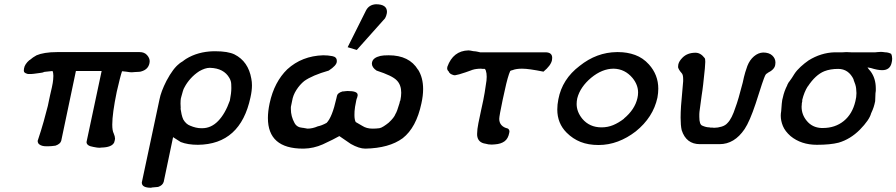

<svg xmlns="http://www.w3.org/2000/svg" viewBox="-20 -681 4216 903"><path d="M637 -436Q659 -436 671.5 -422Q684 -408 684 -393Q684 -388 683 -384Q677 -354 644 -345Q641 -343 612 -342Q606 -341 600 -341Q597 -341 590.5 -341.5Q584 -342 573 -344L554 -346Q550 -335 543.5 -309.5Q537 -284 529 -249Q508 -147 508 -95Q508 -66 515 -53Q521 -39 521 -29Q521 -25 520 -22L517 -11Q506 12 457 13Q453 14 448 14Q444 14 436 13Q428 12 419 10Q387 5 387 -13Q387 -15 388 -18L458 -347H337L268 -19Q264 -4 241 4Q221 7 206 7Q202 7 198 7Q176 7 165 -2L166 -1Q163 -3 160.5 -6.5Q158 -10 157 -18Q174 -69 185.5 -110Q197 -151 205 -183L210 -207Q212 -217 215.5 -233Q219 -249 224 -270Q229 -293 230 -306Q231 -319 231 -324Q231 -339 227 -347L189 -343Q181 -339 169 -338Q157 -337 139 -334L128 -333H111Q100 -336 96 -339.5Q92 -343 92 -349Q92 -353 93 -359Q96 -379 119 -399V-398Q135 -412 152 -421Q168 -428 192.5 -432Q217 -436 248 -436Z M750 174Q745 191 724 198Q723 198 720 198.5Q717 199 714 199Q710 200 703.5 200Q697 200 690 202Q647 202 647 178Q647 178 647 177L730 -213Q737 -250 763 -301Q795 -361 824 -382L822 -381Q824 -383 829.5 -386.5Q835 -390 843 -395H842L855 -404Q910 -438 984 -440Q988 -440 992 -440Q1052 -440 1083 -425Q1148 -392 1162 -311Q1165 -296 1165 -280Q1165 -254 1158 -223Q1111 -2 911 0Q863 0 830 -13L794 -36ZM1059 -314Q1033 -360 968 -362Q967 -362 966 -362Q945 -362 917 -346Q894 -331 876.5 -311.5Q859 -292 848 -271Q843 -263 840 -252Q837 -241 833 -227Q830 -218 829.5 -208.5Q829 -199 829 -194Q829 -184 830 -171H829Q831 -157 834 -143.5Q837 -130 842 -119Q855 -97 874 -90Q902 -78 926 -78Q928 -78 931 -78Q973 -78 1006 -112Q1039 -146 1061 -208Q1068 -243 1068 -267Q1068 -271 1067.5 -285.5Q1067 -300 1059 -314Z M1701 -631Q1715 -659 1748 -661Q1800 -661 1800 -625Q1800 -621 1799 -617Q1797 -606 1791 -595L1658 -446L1615 -459ZM1662 -231Q1660 -226 1660 -223.5Q1660 -221 1658 -218L1656 -211Q1648 -173 1647.5 -158Q1647 -143 1647 -140Q1647 -118 1653 -107L1684 -89Q1704 -76 1732 -76Q1740 -76 1748 -76.5Q1756 -77 1764 -78Q1772 -79 1784.5 -87Q1797 -95 1808 -104Q1834 -128 1840 -145Q1847 -155 1859 -196Q1860 -201 1860.5 -203.5Q1861 -206 1863 -209Q1867 -229 1867 -245Q1867 -281 1847 -302Q1836 -314 1812 -325.5Q1788 -337 1751 -349Q1729 -364 1729 -382Q1729 -385 1730 -389Q1735 -410 1769 -418Q1782 -421 1808 -421Q1905 -421 1946 -353V-354Q1970 -316 1970 -262Q1970 -231 1962 -195Q1938 -81 1874 -31Q1810 16 1698 18Q1669 18 1630 -4L1576 -41Q1552 -27 1498 -2Q1455 17 1409 18Q1407 18 1405 18Q1240 18 1240 -126Q1240 -157 1248 -195Q1259 -246 1280 -286Q1301 -326 1331 -355Q1400 -418 1500 -421Q1523 -421 1543 -417Q1564 -413 1564 -395Q1564 -393 1564 -391Q1563 -373 1526 -349Q1449 -327 1411 -300Q1390 -283 1374 -258Q1358 -233 1354 -207L1348 -178Q1348 -173 1348 -168Q1348 -134 1365 -103Q1376 -82 1402 -80Q1408 -80 1412 -78L1410 -79L1426 -76Q1450 -76 1475 -87Q1492 -90 1516 -103Q1542 -129 1562 -218L1565 -231Q1568 -244 1591 -251Q1593 -251 1595.5 -251Q1598 -251 1603 -252Q1605 -252 1608.5 -252.5Q1612 -253 1615 -253Q1662 -253 1662 -235Q1662 -233 1662 -231Z M2545 -435Q2577 -435 2577 -409Q2577 -404 2576 -398Q2571 -373 2536 -344Q2501 -351 2476.5 -354.5Q2452 -358 2435 -358Q2423 -358 2411.5 -356.5Q2400 -355 2390 -351Q2388 -350 2386 -350Q2384 -350 2382 -348Q2380 -348 2380 -348Q2368 -322 2354 -256L2344 -211Q2328 -135 2328 -122Q2328 -104 2338.5 -92.5Q2349 -81 2367 -77Q2372 -75 2374 -70.5Q2376 -66 2376 -63Q2376 -60 2375 -56Q2370 -29 2353 -16.5Q2336 -4 2308 -2Q2300 -1 2293 -1Q2276 -1 2264 -5Q2227 -10 2224 -45Q2224 -49 2224 -53Q2224 -72 2230 -102L2243 -164Q2254 -212 2259.5 -245.5Q2265 -279 2268 -302Q2269 -312 2269 -320Q2269 -337 2265 -349Q2262 -356 2260 -357H2250Q2245 -357 2242 -358Q2231 -358 2220 -356.5Q2209 -355 2204 -353L2195 -351L2201 -352L2170 -341Q2153 -335 2140 -331.5Q2127 -328 2120 -327Q2114 -327 2109.5 -329Q2105 -331 2100 -333Q2091 -340 2091 -344Q2083 -351 2083 -360Q2083 -363 2084 -367Q2111 -442 2183 -444Q2189 -444 2203 -441Q2207 -441 2209 -440H2213Q2215 -439 2219 -439Q2220 -439 2220 -439L2224 -438Q2225 -438 2225 -438L2238 -435Z M2881 -436Q2884 -436 2887 -436Q2930 -436 2967 -422.5Q3004 -409 3032 -378Q3076 -329 3076 -264Q3076 -244 3072 -222Q3052 -129 2970 -63Q2930 -32 2886 -15.5Q2842 1 2795 1Q2747 1 2710.5 -13.5Q2674 -28 2645 -57Q2601 -101 2601 -166Q2601 -189 2606 -214Q2624 -309 2706 -371Q2786 -435 2881 -436ZM2695 -219Q2692 -205 2692 -192Q2692 -155 2719 -122Q2753 -82 2809 -82Q2838 -82 2863.5 -92.5Q2889 -103 2915 -123H2914Q2966 -166 2978 -220Q2981 -233 2981 -246Q2981 -282 2955 -314Q2919 -357 2866 -358Q2812 -358 2760 -315Q2735 -294 2718.5 -270Q2702 -246 2695 -219Z M3272 -3Q3207 -3 3186 -69Q3181 -91 3181 -128Q3181 -152 3183 -183L3193 -299Q3193 -304 3193 -309Q3193 -330 3186 -337Q3178 -346 3174 -353Q3170 -360 3169 -365Q3169 -373 3170 -377Q3173 -393 3190 -410Q3213 -433 3251 -433Q3275 -433 3294 -408Q3297 -405 3297 -390Q3297 -382 3295 -358.5Q3293 -335 3287 -283Q3285 -269 3283.5 -255.5Q3282 -242 3280 -232Q3275 -193 3272 -172.5Q3269 -152 3269 -145Q3269 -142 3269 -141Q3269 -136 3269 -131Q3269 -95 3283 -90Q3301 -82 3316 -82Q3318 -81 3321 -81Q3325 -81 3329.5 -81Q3334 -81 3338 -80Q3356 -80 3374 -85.5Q3392 -91 3402 -103Q3422 -123 3439 -176Q3452 -210 3473 -292Q3479 -321 3485 -341Q3491 -361 3495 -371Q3506 -399 3526 -416Q3546 -433 3569 -434Q3597 -434 3612 -420Q3627 -406 3627 -387Q3627 -382 3626 -376Q3623 -354 3590 -338H3591Q3587 -336 3584 -333.5Q3581 -331 3579 -326V-327Q3575 -319 3563.5 -285.5Q3552 -252 3534 -194Q3520 -152 3507 -122Q3494 -92 3482 -74Q3434 -3 3364 -3Z M3682 -281Q3684 -283 3686 -288Q3688 -293 3695 -301L3694 -300Q3699 -306 3704 -314Q3709 -322 3716 -333Q3727 -350 3745.5 -367Q3764 -384 3783 -397Q3841 -433 3905 -435H3943Q3951 -435 3961 -436Q3974 -435 3983 -435H4097Q4101 -435 4107 -436Q4116 -437 4123 -437Q4126 -437 4132 -436.5Q4138 -436 4143 -435Q4157 -435 4171 -428Q4176 -418 4176 -405Q4176 -395 4173 -384Q4165 -351 4129 -351Q4107 -351 4076 -361Q4073 -361 4060 -364Q4063 -358 4074 -346Q4099 -313 4099 -265Q4099 -259 4099 -254Q4097 -243 4097 -231Q4097 -219 4096 -205Q4093 -190 4089 -177.5Q4085 -165 4077 -148Q4069 -117 4024 -71Q3979 -26 3924 -10Q3885 0 3822 0Q3748 0 3698 -41Q3672 -64 3662 -88.5Q3652 -113 3652 -137Q3652 -147 3654 -158Q3657 -202 3659 -211L3662 -223Q3668 -252 3683 -281ZM3751 -192Q3750 -185 3750 -179Q3750 -142 3774 -113Q3800 -81 3843 -79Q3847 -79 3850 -79Q3908 -79 3948.5 -112Q3989 -145 4003 -205Q4008 -224 4008 -243Q4008 -249 4006.5 -265Q4005 -281 3994 -307H3995Q3971 -357 3922 -357Q3885 -357 3857 -346Q3815 -329 3779 -274V-275Q3762 -248 3753 -211V-204L3751 -195Z"/></svg>

Font: New Athena Unicode
Style: Bold Italic
Weight: 700
Designer: J. Rusten 1997; rev. by R. Hancock 2001, 2002, rev. by D. Mastronarde 2002-2021
Foundry: Society for Classical Studies (formerly American Philological Association)
Version: Version 5.008